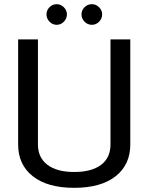

<svg xmlns="http://www.w3.org/2000/svg" viewBox="-20 -889 711 921"><path d="M67 -196V-700H162V-196Q162 -133 207.5 -98.5Q253 -64 336 -64Q419 -64 464.5 -98Q510 -132 510 -196V-700H605V-196Q605 -99 534.5 -43.5Q464 12 336 12Q208 12 137.5 -43.5Q67 -99 67 -196ZM203 -820Q203 -840 217.5 -854.5Q232 -869 252 -869Q271 -869 286 -854.5Q301 -840 301 -820Q301 -800 286.5 -785Q272 -770 252 -770Q232 -770 217.5 -785Q203 -800 203 -820ZM371 -820Q371 -840 385.5 -854.5Q400 -869 421 -869Q440 -869 455 -854.5Q470 -840 470 -820Q470 -800 455.5 -785Q441 -770 421 -770Q400 -770 385.5 -785Q371 -800 371 -820Z"/></svg>

Font: KoHo Medium
Style: Regular
Weight: 500
Version: Version 1.000; ttfautohint (v1.6)